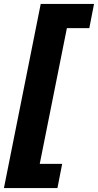

<svg xmlns="http://www.w3.org/2000/svg" viewBox="-31 -762 498 976"><path d="M-11 194 176 -742H447L423 -619H309L171 71H285L261 194Z"/></svg>

Font: MOST Montserrat
Style: Bold Italic
Weight: 700
Italic angle: -11.3°
Designer: Julieta Ulanovsky
Foundry: Julieta Ulanovsky
Version: Version 8.000;March 11, 2024;FontCreator 15.0.0.2926 64-bit